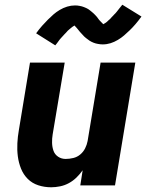

<svg xmlns="http://www.w3.org/2000/svg" viewBox="-20 -785 640 813"><path d="M197 8Q168 8 142 -0.5Q116 -9 97.5 -27.5Q79 -46 69 -71Q59 -96 55.5 -123Q52 -150 53.5 -178.5Q55 -207 60 -235L107 -520H254L203 -216Q200 -198 200.5 -180Q201 -162 206.5 -146.5Q212 -131 226 -121.5Q240 -112 258 -112Q274 -112 290.5 -116Q307 -120 320 -131Q333 -142 340.5 -157Q348 -172 351 -188L406 -520H553L467 0H320L330 -64Q318 -47 303.5 -33Q289 -19 271.5 -9.5Q254 0 234.5 4Q215 8 197 8ZM214 -593 133 -644Q146 -662 158.5 -676Q171 -690 183 -702Q195 -714 206.5 -724Q218 -734 233 -743Q248 -752 264.5 -757Q281 -762 298 -762Q303 -762 308 -761.5Q313 -761 317.5 -760Q322 -759 326.5 -758Q331 -757 335.5 -755Q340 -753 345 -751Q350 -749 353.5 -746.5Q357 -744 361 -741Q365 -738 369 -734.5Q373 -731 376.5 -728Q380 -725 383 -721.5Q386 -718 389 -715Q392 -712 394 -708.5Q396 -705 400 -700.5Q404 -696 407.5 -692.5Q411 -689 414.5 -685.5Q418 -682 417 -681Q417 -680 416 -680H414Q414 -681 418 -683Q422 -685 425 -687Q428 -689 432 -692Q436 -695 437.5 -697Q439 -699 441 -700.5Q443 -702 445.5 -704Q448 -706 449.5 -708.5Q451 -711 453.5 -713Q456 -715 458.5 -718Q461 -721 463.5 -723.5Q466 -726 469 -729Q472 -732 474.5 -735.5Q477 -739 480 -742.5Q483 -746 485.5 -749.5Q488 -753 491.5 -757Q495 -761 498 -765L579 -715Q566 -697 553.5 -682.5Q541 -668 529 -656.5Q517 -645 505.5 -635Q494 -625 479 -616Q464 -607 448 -602Q432 -597 415 -597Q410 -597 405 -597.5Q400 -598 395 -599Q390 -600 385.5 -601Q381 -602 376.5 -604Q372 -606 367.5 -608Q363 -610 359.5 -612.5Q356 -615 352 -618Q348 -621 344 -624Q340 -627 336.5 -630.5Q333 -634 330 -637.5Q327 -641 324 -644Q321 -647 318.5 -650Q316 -653 312 -658Q308 -663 305 -666.5Q302 -670 298.5 -673.5Q295 -677 295 -678Q295 -679 296 -679L298 -678L294 -676Q290 -674 287.5 -672Q285 -670 280.5 -666.5Q276 -663 274.5 -661.5Q273 -660 271 -658.5Q269 -657 267 -655Q265 -653 263 -650.5Q261 -648 258.5 -645.5Q256 -643 253.5 -640.5Q251 -638 248.5 -635Q246 -632 243 -629Q240 -626 237.5 -623Q235 -620 232 -616.5Q229 -613 226.5 -609Q224 -605 221 -601.5Q218 -598 214 -593Z"/></svg>

Font: Iosevka Aile Heavy
Style: Italic
Weight: 900
Italic angle: -9°
Designer: Belleve Invis
Foundry: Belleve Invis
Version: Version 31.1.0; ttfautohint (v1.8.4)